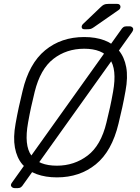

<svg xmlns="http://www.w3.org/2000/svg" viewBox="-20 -900 720 985"><path d="M413 -750Q399 -750 399 -762Q399 -770 406 -777L495 -862Q505 -872 513 -876Q521 -880 536 -880H582Q590 -880 594 -875.5Q598 -871 598 -866Q598 -855 589 -849L461 -760Q451 -753 444.5 -751.5Q438 -750 428 -750ZM272 10Q214 10 168.5 -6.5Q123 -23 94.5 -57Q66 -91 56.5 -143Q47 -195 60 -266Q68 -311 76.5 -350Q85 -389 96 -434Q129 -574 211.5 -642Q294 -710 412 -710Q471 -710 516 -693Q561 -676 589.5 -641.5Q618 -607 627.5 -555.5Q637 -504 624 -434Q616 -389 607.5 -350Q599 -311 588 -266Q554 -124 471.5 -57Q389 10 272 10ZM272 -50Q361 -50 429.5 -102Q498 -154 526 -271Q537 -316 544.5 -350Q552 -384 560 -429Q581 -546 542.5 -598Q504 -650 412 -650Q321 -650 254 -598Q187 -546 158 -429Q147 -384 139.5 -350Q132 -316 124 -271Q103 -154 141 -102Q179 -50 272 -50ZM55 65Q45 65 38.5 57Q32 49 42 36L603 -750Q605 -754 611.5 -759.5Q618 -765 628 -765H645Q655 -765 661 -757.5Q667 -750 658 -736L97 50Q95 54 88.5 59.5Q82 65 72 65Z"/></svg>

Font: Rubik Light
Style: Italic
Weight: 300
Italic angle: -12°
Designer: Hubert and Fischer
Foundry: Hubert and Fischer
Version: Version 2.300;gftools[0.9.30]